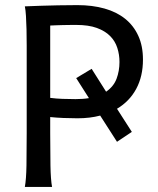

<svg xmlns="http://www.w3.org/2000/svg" viewBox="-20 -738 623 758"><path d="M375.5 -281.7Q335.4 -271 285.6 -271Q258.8 -271 230.5 -272.2Q202.1 -273.4 178.2 -275.9V-212.4Q178.2 -139.6 179.2 -84.2Q180.2 -28.8 185.5 0H78.1Q83.5 -29.3 84.5 -84.7Q85.4 -140.1 85.4 -212.4V-558.1Q85.4 -592.3 84.7 -621.8Q84 -651.4 82.5 -674.8Q81.1 -698.2 78.1 -712.9Q108.9 -713.9 143.1 -715.3Q172.4 -716.3 209.2 -717Q246.1 -717.8 285.6 -717.8Q344.7 -717.8 392.6 -704.3Q440.4 -690.9 474.1 -663.8Q507.8 -636.7 526.1 -596.4Q544.4 -556.2 544.4 -502.9Q544.4 -436.5 517.8 -387.2Q491.2 -337.9 441.9 -308.6L500.5 -217.3L441.9 -178.2ZM178.2 -351.6Q201.7 -348.6 226.1 -347.7Q250.5 -346.7 278.3 -346.7Q293 -346.7 306.2 -347.7Q319.3 -348.6 331.1 -350.6L280.8 -429.7L341.8 -466.3L398.9 -376Q428.7 -396.5 440.2 -427.2Q451.7 -458 451.7 -493.2Q451.7 -522.5 443.1 -549.1Q434.6 -575.7 414.8 -595.7Q395 -615.7 362.3 -627.7Q329.6 -639.6 280.8 -639.6Q263.7 -639.6 250 -639.4Q236.3 -639.2 224.6 -638.9Q212.9 -638.7 201.7 -638.2Q190.4 -637.7 178.2 -637.2Z"/></svg>

Font: Andika FrenchTight
Style: Regular
Weight: 400
Designer: Victor Gaultney, Annie Olsen, Julie Remington, Don Collingsworth, Eric Hays, Becca Hirsbrunner
Foundry: SIL International
Version: Version 5.000 ; Dig1 Dig4Opn Dig7 LnSpcTght